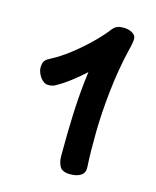

<svg xmlns="http://www.w3.org/2000/svg" viewBox="-86 -969 522 641"><g transform="rotate(15 175.5 -648.5)"><path d="M88 -661Q85 -660 80.5 -659Q76 -658 68 -658Q58 -658 49 -666Q40 -674 34.5 -686Q29 -698 29 -708Q29 -719 32.5 -727.5Q36 -736 52 -744Q83 -760 116 -785.5Q149 -811 178.5 -840Q208 -869 226 -893Q233 -901 241 -904.5Q249 -908 263 -908Q280 -908 293 -900.5Q306 -893 306 -881Q306 -867 299 -841Q282 -770 273.5 -693Q265 -616 264 -547Q263 -478 266 -430Q268 -408 254 -398.5Q240 -389 217 -389Q189 -389 180.5 -404Q172 -419 172 -440Q172 -519 174.5 -582Q177 -645 183.5 -703Q190 -761 202 -823L235 -780Q216 -761 191.5 -738Q167 -715 140 -694.5Q113 -674 88 -661Z"/></g></svg>

Font: Playpen Sans Medium
Style: Regular
Weight: 500
Designer: Laura Meseguer, Veronika Burian, José Scaglione
Foundry: TypeTogether
Version: Version 1.001